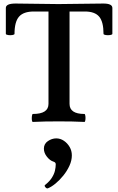

<svg xmlns="http://www.w3.org/2000/svg" viewBox="-20 -686 669 1085"><path d="M166 3Q161 3 160 -8Q159 -19 160.4 -30.5Q161.7 -42 166.3 -42Q254 -42 254 -99V-621H171.3Q113 -621 87.5 -591.8Q62 -562.6 62 -494.7Q62 -490 50 -488Q38 -486 25.5 -488Q13 -490 13 -494.7V-641Q13 -666 68 -666Q128.3 -666 188.5 -664.5Q248.8 -663 310 -663Q373.6 -663 436.8 -664.5Q500 -666 564 -666Q615 -666 615 -641V-494.7Q615 -490 602.5 -488Q590 -486 577.5 -488Q565 -490 565 -494.7Q565 -562.6 540.5 -591.8Q516 -621 459.5 -621H373V-99Q373 -42 457 -42Q461 -42 462.5 -30.4Q464 -18.9 462.5 -7.9Q461 3 457 3Q421 1 384.5 0.5Q348 0 312.1 0Q275 0 238.7 0.5Q202.3 1 166 3ZM251 378Q244 381 236.5 372Q229 363 235 359Q260 339 273 318.5Q286 298 290.5 278.5Q295 259 295 242Q295 231 281 227Q262 221 245 199.5Q228 178 228 154Q228 127 250.5 111.5Q273 96 298 96Q321 96 341 109.5Q361 123 373.5 144.5Q386 166 386 192Q386 221 372.5 250.5Q359 280 338 306Q317 332 294 351Q271 370 251 378Z"/></svg>

Font: Junicode VF
Style: Regular
Weight: 400
Designer: Peter S. Baker
Version: Version 2.213